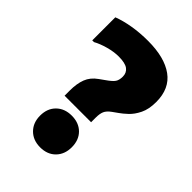

<svg xmlns="http://www.w3.org/2000/svg" viewBox="-217 -831 942 942"><g transform="rotate(45 254.0 -360.0)"><path d="M144 -252V-288Q144 -336 157 -370Q170 -404 204 -428L232 -448Q261 -468 270.5 -482Q280 -496 280 -520Q280 -547 260.5 -561.5Q241 -576 196 -576Q163 -576 125 -565.5Q87 -555 60 -540H48V-700Q87 -715 137 -723.5Q187 -732 244 -732Q358 -732 421 -686.5Q484 -641 484 -548Q484 -498 467.5 -464.5Q451 -431 429.5 -411Q408 -391 392 -380L364 -360Q342 -344 335 -327.5Q328 -311 328 -284V-252ZM238 12Q189 12 158.5 -18.5Q128 -49 128 -98Q128 -148 158.5 -178Q189 -208 238 -208Q288 -208 318 -178Q348 -148 348 -98Q348 -49 318 -18.5Q288 12 238 12Z"/></g></svg>

Font: Kufam Black
Style: Regular
Weight: 900
Designer: Wael Morcos, Artur Schmal
Foundry: Original Type
Version: Version 1.301; ttfautohint (v1.8.3)